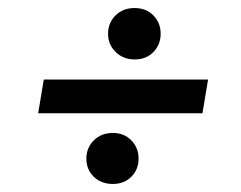

<svg xmlns="http://www.w3.org/2000/svg" viewBox="-20 -530 599 478"><path d="M75 -248 89 -332H498L484 -248ZM261 -72Q232 -72 213.5 -90Q195 -108 195 -135Q195 -162 213.5 -180.5Q232 -199 261 -199Q289 -199 307 -180.5Q325 -162 325 -135Q325 -108 307 -90Q289 -72 261 -72ZM315 -382Q287 -382 268 -400.5Q249 -419 249 -446Q249 -473 267.5 -491.5Q286 -510 315 -510Q344 -510 362 -491.5Q380 -473 380 -446Q380 -419 362 -400.5Q344 -382 315 -382Z"/></svg>

Font: DM Sans 20pt Medium
Style: Italic
Weight: 500
Italic angle: -10°
Version: Version 4.004;gftools[0.9.30]